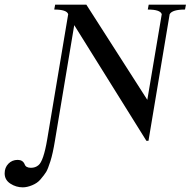

<svg xmlns="http://www.w3.org/2000/svg" viewBox="-145 -605 819 825"><path d="M-125 140Q-125 115 -109 98.5Q-93 82 -69 82Q-47 82 -39 101Q-34 116 -12 116Q7 116 20 105Q42 88 58 -7L148 -544Q142 -564 88 -564L92 -585H226L488 -176L550 -544Q544 -564 490 -564L494 -585H654L650 -564Q595 -564 584 -544L493 0H484L174 -497L91 0Q82 55 71.5 88Q61 121 53.5 133.5Q46 146 28 167Q15 182 -7 191Q-29 200 -47 200Q-76 200 -100.5 184Q-125 168 -125 140Z"/></svg>

Font: Judson
Style: Italic
Weight: 400
Italic angle: -9.5°
Version: Version 20110429